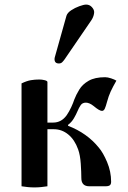

<svg xmlns="http://www.w3.org/2000/svg" viewBox="-20 -813 558 838"><path d="M218 -555Q218 -560 220 -566L270 -744Q274 -757 290.5 -768Q307 -779 326.5 -786Q346 -793 356 -793Q371 -793 381 -782Q391 -771 391 -760Q391 -753 388 -743.5Q385 -734 379 -725L262 -554Q257 -547 251.5 -541.5Q246 -536 237 -536Q218 -536 218 -555ZM74 0V-449Q97 -460 114.5 -463Q132 -466 152 -466Q163 -466 175 -463Q187 -460 187 -455V-278H212Q248 -278 271 -310Q282 -326 291 -345.5Q300 -365 304 -378Q312 -399 326 -422Q340 -445 367 -460.5Q394 -476 439 -476Q450 -476 465 -471Q480 -466 488 -461Q472 -433 463 -413.5Q454 -394 447 -368Q442 -349 437.5 -339Q433 -329 425 -329Q414 -329 389 -350Q379 -358 370.5 -361.5Q362 -365 355 -365Q340 -365 332.5 -354.5Q325 -344 317 -325Q313 -315 303 -297.5Q293 -280 277 -268V-264Q360 -232 411 -169Q430 -147 447.5 -105.5Q465 -64 465 -20Q465 -9 459.5 -4.5Q454 0 440 0H370Q335 0 335 -36Q335 -61 332.5 -98.5Q330 -136 321 -161Q306 -203 278 -226Q250 -249 215 -249H187V0Q174 2 160 3.5Q146 5 130 5Q114 5 100.5 3.5Q87 2 74 0Z"/></svg>

Font: Monomakh
Style: Regular
Weight: 400
Version: Version 1.200; ttfautohint (v1.8.4.7-5d5b)